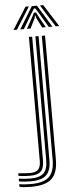

<svg xmlns="http://www.w3.org/2000/svg" viewBox="-132 -796 416 1036"><g transform="rotate(-5 75.5 -278.5)"><path d="M-6 206.8Q-26 206.8 -42.8 205.4Q-59.5 204 -69.2 201.2V186.5Q-44.8 191.8 -6 191.8Q62.5 191.8 92.1 163.8Q121.8 135.8 121.8 71.2V-600H139.2V71.2Q139.2 143.8 105.5 175.2Q71.8 206.8 -6 206.8ZM-6 177Q-21.2 177 -38.2 175.8Q-55.2 174.5 -69.2 171.8V157.2Q-38.2 161.8 -6 161.8Q43.8 161.8 65.4 140.8Q87 119.8 87 71.2V-600H104.2V71.2Q104.2 127.8 78.8 152.4Q53.2 177 -6 177ZM-6 146.8Q-35.8 146.8 -69.2 142.2V127.8Q-51.8 129.5 -35.5 130.8Q-19.2 132 -6 132Q25 132 38.5 117.9Q52 103.8 52 71.2V-600H69.5V71.2Q69.5 111.8 52 129.2Q34.5 146.8 -6 146.8ZM-27.8 -644.5 47.8 -764.2H66.2L-9 -644.5ZM9 -644.5 82 -764.2H109.8L183 -644.5H163.5L114 -727.5L99.5 -750.5H92.5L78 -727.5L28.5 -644.5ZM200.8 -644.5 125.8 -764.2H144L219.8 -644.5ZM45.2 -644.5 80.8 -709 90.2 -728.2H101.8L111 -709L147.2 -644.5H127.8L100.5 -698.2L97.5 -711.2H94.5L91.5 -698.2L64.8 -644.5Z"/></g></svg>

Font: Big Shoulders Inline Display SemiBold
Style: Regular
Weight: 600
Designer: Patric King
Foundry: XO Type Co
Version: Version 1.000